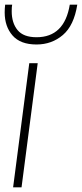

<svg xmlns="http://www.w3.org/2000/svg" viewBox="-27 -800 350 820"><path d="M65 0H29L98 -530H134ZM129 -610Q60 -610 26.5 -648.5Q-7 -687 -7 -747Q-7 -763 -5 -780H25Q23 -772 23 -752Q23 -702 48 -671.5Q73 -641 129 -641Q248 -641 271 -780H303Q289 -691 241.5 -650.5Q194 -610 129 -610Z"/></svg>

Font: Tanohe Sans ExtraLight
Style: Italic
Weight: 200
Designer: Village Type and Design LLC & Cristiano Sobral
Foundry: Cooper Hewitt Smithsonian Design Museum
Version: Version 1.00;September 29, 2021;FontCreator 13.0.0.2655 64-b